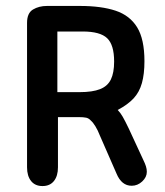

<svg xmlns="http://www.w3.org/2000/svg" viewBox="-20 -616 555 646"><path d="M175 -222H243Q261 -222 270 -220Q279 -218 286 -210Q293 -204 301 -191Q309 -178 316 -160L372 -32Q389 9 423 9Q443 9 458.5 -5.5Q474 -20 474 -38Q474 -47 471 -56.5Q468 -66 463 -76L413 -184Q401 -209 393 -223Q385 -237 376 -246Q410 -264 429.5 -285Q449 -306 457.5 -336.5Q466 -367 466 -410Q466 -484 441.5 -524Q417 -564 369 -580Q321 -596 249 -596H138Q111 -596 91 -584Q71 -572 71 -539V-53Q71 -24 84.5 -7Q98 10 123 10Q148 10 161.5 -7Q175 -24 175 -53ZM173 -306V-510H258Q317 -510 340.5 -487.5Q364 -465 364 -409Q364 -371 353 -348.5Q342 -326 316.5 -316Q291 -306 248 -306Z"/></svg>

Font: Beiruti SemiBold
Style: Regular
Weight: 600
Designer: Arlette Boutros
Foundry: Boutros
Version: Version 1.41